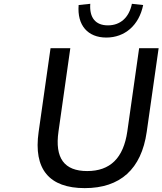

<svg xmlns="http://www.w3.org/2000/svg" viewBox="-20 -970 846 1000"><path d="M421.4 9.8C606 9.8 716.3 -88.9 744.1 -282.7L806.2 -718.8H704.6L643.1 -285.6C623 -146 553.2 -79.1 434.1 -79.1C314.9 -79.1 264.6 -146 284.7 -285.6L346.2 -718.8H243.2L181.2 -282.7C153.3 -88.9 236.3 9.8 421.4 9.8ZM533.7 -774.4C629.9 -774.4 704.1 -837.9 725.6 -943.8L667 -950.2C651.9 -877.4 606 -837.9 542 -837.9C478 -837.9 444.8 -877.4 450.2 -950.2L389.6 -943.8C380.9 -837.9 437.5 -774.4 533.7 -774.4Z"/></svg>

Font: Winston
Style: Italic
Weight: 400
Italic angle: -8.13011°
Designer: Vernon Adams, Kim Jin-seong, David Berlow, Cristiano Sobral
Foundry: The Winston Project Authors
Version: Version 3.004